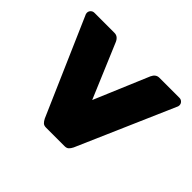

<svg xmlns="http://www.w3.org/2000/svg" viewBox="-121 -693 865 865"><g transform="rotate(45 312.0 -260.0)"><path d="M18 -489Q17 -492 17 -496Q17 -506 24 -513Q31 -520 41 -520H169Q191 -520 202 -496L312 -235L422 -496Q433 -520 455 -520H583Q593 -520 600 -513Q607 -506 607 -496Q607 -492 606 -489L404 -25Q398 -13 391 -6.5Q384 0 371 0H253Q240 0 233 -6.5Q226 -13 220 -25Z"/></g></svg>

Font: Rubik
Style: Regular
Weight: 700
Designer: Hubert & Fischer
Foundry: Hubert & Fischer
Version: Version 1.100